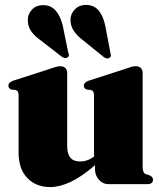

<svg xmlns="http://www.w3.org/2000/svg" viewBox="-20 -748 663 780"><path d="M55.5 -128.5V-361.5Q55.5 -379.5 42.5 -382.5L27.5 -384Q14 -387.5 14 -400.5Q14 -412.5 33 -420L180.5 -467.5Q211.5 -479 224.5 -479Q238.5 -479 245.8 -471.2Q253 -463.5 253 -451.5V-153.5Q253 -92 305 -92Q335.5 -92 362 -112V-361.5Q362 -379.5 349 -382.5L334 -384Q320.5 -387.5 320.5 -400.5Q320.5 -412.5 339.5 -420L487 -467.5Q503.5 -473.5 513 -476.2Q522.5 -479 532 -479Q545.5 -479 552.5 -471.2Q559.5 -463.5 559.5 -451.5V-71Q559.5 -45 572.5 -40.5L587 -36Q601.5 -30 601.5 -18Q601.5 0 579 0H419.5Q398 0 382 -17.8Q366 -35.5 366 -60V-77Q310.5 -29 265.8 -8.5Q221 12 184 12Q126.5 12 91 -24.8Q55.5 -61.5 55.5 -128.5ZM407.5 -644 428.5 -533.5Q430.5 -527.5 430.5 -522.5Q430.5 -517.5 425.5 -513.5Q416 -506.5 402.5 -515.5L319 -583Q293.5 -602 279.5 -623Q265.5 -644 266.5 -672Q267.5 -693 285.2 -711Q303 -729 334 -728Q364 -726 381.8 -704Q399.5 -682 407.5 -644ZM234.5 -646 257 -535.5Q259.5 -530 260 -524.8Q260.5 -519.5 255.5 -515.5Q246.5 -508 232.5 -516.5L148 -582Q121.5 -600 106.8 -620.8Q92 -641.5 93 -669.5Q93 -690.5 110.2 -709.2Q127.5 -728 158.5 -727Q188 -726 206.5 -704.5Q225 -683 234.5 -646Z"/></svg>

Font: Fraunces 72pt Black
Style: Regular
Weight: 900
Version: Version 1.000;[0bf87f6ff]